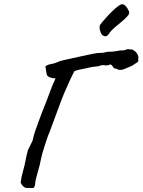

<svg xmlns="http://www.w3.org/2000/svg" viewBox="-20 -884 691 931"><path d="M143 27Q137 28 128 27.5Q119 27 104 27Q96 23 91.5 18.5Q87 14 80 2Q82 -13 85 -28Q88 -43 92 -56Q99 -79 103.5 -104Q108 -129 115 -155L138 -202Q143 -227 151.5 -251Q160 -275 168 -297Q176 -319 183.5 -338.5Q191 -358 198 -375Q202 -385 209.5 -404.5Q217 -424 225 -446Q233 -468 240 -483Q243 -489 245 -493.5Q247 -498 249 -504Q234 -504 222 -509Q210 -514 207 -522Q206 -526 204.5 -534.5Q203 -543 202 -551.5Q201 -560 200 -562Q210 -570 225 -573Q240 -576 244 -577Q260 -584 270.5 -587.5Q281 -591 301 -595Q306 -596 328 -601Q350 -606 377.5 -612Q405 -618 427.5 -622.5Q450 -627 456 -627Q467 -628 476 -628Q485 -628 492 -631Q497 -633 507 -633Q517 -633 529 -634Q541 -635 550 -637Q559 -640 570.5 -639.5Q582 -639 591 -643Q597 -647 604 -645.5Q611 -644 621 -644Q635 -637 641 -629.5Q647 -622 651 -610L650 -585Q642 -580 631.5 -572.5Q621 -565 611 -561Q605 -559 599.5 -556.5Q594 -554 587 -551Q576 -546 567 -545Q558 -544 549 -548Q545 -551 541 -551.5Q537 -552 533 -553Q530 -558 528 -560Q526 -562 524 -565Q522 -568 516 -572Q501 -565 487 -567.5Q473 -570 458 -563Q444 -562 428.5 -559.5Q413 -557 398 -553Q381 -549 366 -546.5Q351 -544 340 -538Q329 -516 324.5 -506.5Q320 -497 315 -486Q303 -460 292 -434Q281 -408 272 -383L219 -240Q216 -235 210 -217.5Q204 -200 197 -178.5Q190 -157 185 -139Q180 -121 179 -114Q176 -98 172 -81.5Q168 -65 163 -49Q158 -33 154.5 -18Q151 -3 150 11Q150 16 147.5 20Q145 24 143 27ZM476 -714Q469 -721 465.5 -734Q462 -747 463 -758Q464 -763 476.5 -778Q489 -793 506 -811Q523 -829 539.5 -843.5Q556 -858 564 -861Q576 -868 587.5 -856.5Q599 -845 606 -827Q609 -818 598 -805.5Q587 -793 570 -779Q553 -765 537 -751.5Q521 -738 513 -727Q503 -711 495.5 -708.5Q488 -706 476 -714Z"/></svg>

Font: Caveat Medium
Style: Regular
Weight: 500
Designer: Pablo Impallari
Foundry: Pablo Impallari
Version: Version 2.000